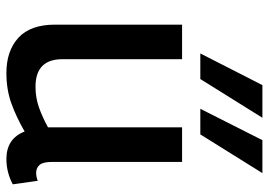

<svg xmlns="http://www.w3.org/2000/svg" viewBox="-140 -690 840 600"><g transform="rotate(90 280.0 -390.0)"><path d="M208 10Q139 10 98 -27.5Q57 -65 57 -142V-539H165V-165Q165 -81 251 -81Q285 -81 315 -91.5Q345 -102 378 -120V-539H486V-133Q486 -104 495.5 -93.5Q505 -83 520 -83Q533 -83 545 -88L556 -10Q540 -1 519.5 4.5Q499 10 477 10Q413 10 391 -47Q346 -21 303 -5.5Q260 10 208 10ZM320 -596 418 -790H521L400 -596ZM147 -596 246 -790H348L227 -596Z"/></g></svg>

Font: Georama Medium
Style: Regular
Weight: 500
Designer: Jean-Baptiste Levee
Foundry: Production Type
Version: Version 1.000